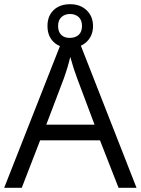

<svg xmlns="http://www.w3.org/2000/svg" viewBox="-20 -898 673 918"><path d="M432.1 -301.8 349.1 -522.9Q333 -564.9 315.9 -626Q305.2 -579.1 285.2 -522.9L201.2 -301.8ZM207 -773.9Q207 -821.3 236.3 -849.6Q265.6 -877.9 315.4 -877.9Q364.3 -877.9 394.5 -848.6Q424.8 -819.3 424.8 -773.4Q424.8 -727.5 394.5 -698.2Q382.3 -686.5 366.7 -679.2L632.8 0H546.9L458 -227.1H171.9L84 0H0L266.6 -677.7Q249.5 -684.6 236.3 -697.3Q207 -725.6 207 -773.9ZM356.4 -731.4Q372.1 -746.1 372.1 -773.9Q372.1 -801.8 356 -816.4Q339.8 -831.1 314.9 -831.1Q290 -831.1 273.9 -816.4Q257.8 -801.8 257.8 -773.9Q257.8 -746.1 272.5 -731.4Q287.1 -716.8 313.5 -716.8Q339.8 -716.8 356.4 -731.4Z"/></svg>

Font: OpenSans-Regular
Style: Regular
Weight: 400
Foundry: Ascender Corporation
Version: Version 1.10